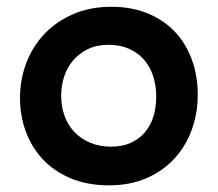

<svg xmlns="http://www.w3.org/2000/svg" viewBox="-20 -540 643 567"><path d="M39.1 -250Q39.1 -306.2 58.1 -355.2Q77.1 -404.3 112.3 -440.9Q147.5 -477.5 197.3 -498.8Q247.1 -520 308.6 -520Q369.1 -520 416.7 -500.2Q464.4 -480.5 497.1 -445.6Q529.8 -410.6 546.9 -363Q564 -315.4 564 -260.3Q564 -205.6 546.4 -157Q528.8 -108.4 495.1 -71.8Q461.4 -35.2 412.8 -13.9Q364.3 7.3 302.2 7.3Q237.3 7.3 188 -13.7Q138.7 -34.7 105.7 -70.3Q72.8 -106 55.9 -152.3Q39.1 -198.7 39.1 -250ZM160.6 -258.3Q160.6 -224.6 171.1 -196.5Q181.6 -168.5 201.2 -148.7Q220.7 -128.9 247.8 -117.9Q274.9 -106.9 308.6 -106.9Q340.3 -106.9 365 -117.7Q389.6 -128.4 406.7 -147.9Q423.8 -167.5 432.6 -194.6Q441.4 -221.7 441.4 -254.9Q441.4 -287.6 432.1 -315.7Q422.9 -343.8 404.8 -364.3Q386.7 -384.8 360.6 -396.2Q334.5 -407.7 300.8 -407.7Q265.6 -407.7 239.3 -394.8Q212.9 -381.8 195.3 -360.8Q177.7 -339.8 169.2 -313Q160.6 -286.1 160.6 -258.3Z"/></svg>

Font: Hammersmith One
Style: Regular
Weight: 400
Designer: Nicole Fally
Foundry: Nicole Fally
Version: Version 1.002